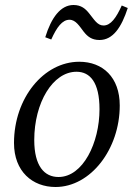

<svg xmlns="http://www.w3.org/2000/svg" viewBox="-20 -735 531 768"><path d="M202 13C343 13 459 -139 459 -313C459 -426 391 -488 297 -488C155 -488 36 -343 36 -163C36 -49 110 13 202 13ZM214 -27C158 -27 117 -70 117 -175C117 -324 191 -448 286 -448C340 -448 378 -406 378 -298C378 -164 312 -27 214 -27ZM161 -586 185 -577C207 -626 229 -656 258 -656C283 -656 298 -630 315 -608C330 -589 347 -575 378 -575C432 -575 466 -626 491 -703L467 -713C445 -664 423 -633 394 -633C369 -633 356 -658 337 -681C322 -700 305 -715 274 -715C222 -715 185 -664 161 -586Z"/></svg>

Font: Source Serif 4 Variable
Style: Italic
Weight: 400
Italic angle: -12°
Designer: Frank Grießhammer
Foundry: Adobe Systems Incorporated
Version: Version 4.004;hotconv 1.0.116;makeotfexe 2.5.65601